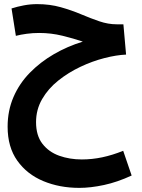

<svg xmlns="http://www.w3.org/2000/svg" viewBox="-20 -520 687 932"><path d="M365 392Q269 392 190 359Q111 326 64 260Q17 194 17 95Q17 17 45.5 -49Q74 -115 125 -167Q176 -219 241.5 -257Q307 -295 382 -318Q338 -333 283 -346.5Q228 -360 170 -360Q139 -360 109.5 -356Q80 -352 57 -346L36 -479Q64 -488 96 -494Q128 -500 160 -500Q222 -500 275 -485Q328 -470 374 -450.5Q420 -431 462.5 -416.5Q505 -402 547 -402H579L592 -255Q545 -253 486.5 -238Q428 -223 370 -195.5Q312 -168 263 -129Q214 -90 184.5 -39Q155 12 155 73Q155 138 186 178Q217 218 267.5 236Q318 254 377 254Q427 254 476.5 243.5Q526 233 578 212L619 332Q550 364 485 378Q420 392 365 392Z"/></svg>

Font: Noto Sans Arabic SemCond
Style: Bold
Weight: 700
Width: 4
Designer: Monotype Design Team, Nadine Chahine, Nizar Qandah and Khaled Hosny
Foundry: Monotype Imaging Inc.
Version: Version 2.012; ttfautohint (v1.8.4.7-5d5b)